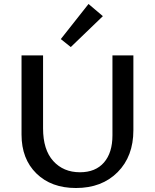

<svg xmlns="http://www.w3.org/2000/svg" viewBox="-20 -936 777 963"><path d="M335 -700 285 -740 424 -916 496 -855ZM361 7Q237 7 162.5 -66Q88 -139 88 -261V-658H196V-292Q196 -185 247 -128.5Q298 -72 381 -72Q459 -72 501.5 -121Q544 -170 544 -257V-658H649V-283Q649 -152 570 -72.5Q491 7 361 7Z"/></svg>

Font: EauTest Semibold
Style: Regular
Weight: 600
Designer: Christian Thalmann (Catharsis Fonts)
Version: Version 0.001;PS 000.001;hotconv 1.0.88;makeotf.lib2.5.64775